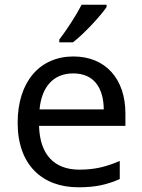

<svg xmlns="http://www.w3.org/2000/svg" viewBox="-20 -786 604 816"><path d="M433 -756V-766H327C304 -721 261 -655 232 -618V-606H290C337 -642 408 -719 433 -756ZM292 -546C150 -546 55 -440 55 -264C55 -85 160 10 313 10C386 10 434 -1 489 -25V-102C433 -78 385 -65 317 -65C210 -65 149 -130 146 -251H513V-304C513 -450 429 -546 292 -546ZM291 -474C380 -474 420 -412 421 -321H148C157 -417 207 -474 291 -474Z"/></svg>

Font: Noto Sans Nandinagari
Style: Regular
Weight: 400
Designer: Ek Type
Foundry: Ek Type
Version: Version 1.002